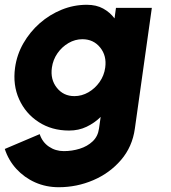

<svg xmlns="http://www.w3.org/2000/svg" viewBox="-68 -533 715 803"><path d="M417 -500H567L496 5Q485.5 81 438.2 136Q391 191 322.2 220.5Q253.5 250 177.5 250Q124.5 250 79 229.8Q33.5 209.5 0.5 173.5Q-32.5 137.5 -48 90L98 28Q109 61.5 136.5 80.2Q164 99 199 99Q233.5 99 265.5 89Q297.5 79 319.5 58.2Q341.5 37.5 346 5L353 -44Q327 -18.5 294 -2.8Q261 13 221 13Q148.5 13 93.8 -22.5Q39 -58 12 -117.8Q-15 -177.5 -5 -250Q2.5 -304.5 29.8 -352Q57 -399.5 98.2 -435.8Q139.5 -472 190 -492.5Q240.5 -513 295 -513Q335 -513 363.5 -497.2Q392 -481.5 411 -456ZM243 -131Q274 -131 301.8 -147Q329.5 -163 348.5 -190Q367.5 -217 372 -250Q379 -299.5 351 -334.2Q323 -369 276.5 -369Q246 -369 218.5 -353Q191 -337 172.2 -310Q153.5 -283 149 -250Q142 -200.5 169.8 -165.8Q197.5 -131 243 -131Z"/></svg>

Font: Urbanist Black
Style: Italic
Weight: 900
Italic angle: -8°
Designer: Corey Hu
Foundry: Corey Hu
Version: Version 1.330; ttfautohint (v1.8.4.7-5d5b)